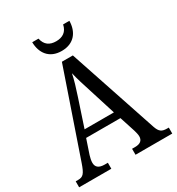

<svg xmlns="http://www.w3.org/2000/svg" viewBox="-210 -1037 1075 1168"><g transform="rotate(-30 327.5 -453.5)"><path d="M325 -771C414 -771 455 -832 456 -907H412C402 -859 370 -839 325 -839C280 -839 249 -859 239 -907H195C196 -832 237 -771 325 -771ZM1 0H227V-42H205C164 -42 145 -58 145 -89C145 -103 149 -122 154 -138L188 -239H429L464 -131C469 -114 473 -98 473 -86C473 -57 455 -42 418 -42H397V0H655V-42H644C607 -42 591 -52 577 -92L369 -714H292L88 -120C66 -56 53 -42 18 -42H1ZM206 -289 269 -479C288 -536 301 -579 310 -623C320 -579 336 -529 355 -470L412 -289Z"/></g></svg>

Font: Noto Serif Devanagari SemiCondensed
Style: Regular
Weight: 400
Width: 4
Designer: Universal Thirst, Indian Type Foundry and the Monotype Design Team
Foundry: Monotype Imaging Inc.
Version: Version 2.004